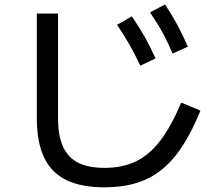

<svg xmlns="http://www.w3.org/2000/svg" viewBox="-20 -798 978 848"><path d="M142.6 -277.3V-738.3H236.3V-277.3Q236.3 -199.7 257.8 -151.4Q279.3 -103 324.5 -79.8Q369.6 -56.6 441.4 -56.6Q521 -56.6 580.3 -85.2Q639.6 -113.8 687.7 -176.5Q735.8 -239.3 780.3 -344.7L865.2 -309.6Q814.9 -185.5 756.3 -111.8Q697.8 -38.1 621.8 -4.4Q545.9 29.3 441.4 29.3Q337.9 29.3 272 -3.2Q206.1 -35.6 174.3 -103.3Q142.6 -170.9 142.6 -277.3ZM497.1 -688.5 562.5 -725.6Q594.7 -678.7 619.4 -634.8Q644 -590.8 667 -540L599.6 -507.8Q556.2 -601.6 497.1 -688.5ZM642.6 -743.2 709 -778.3Q740.7 -730.5 764.6 -685.8Q788.6 -641.1 809.6 -591.8L742.2 -561.5Q721.2 -611.3 697.3 -655Q673.3 -698.7 642.6 -743.2Z"/></svg>

Font: Pretendard Medium
Style: Regular
Weight: 500
Designer: Base glyphs from Inter by Rasmus Andersson; Hangeul glyphs from Noto Sans CJK(Source Han Sans) by Jang Soo-young and Kan
Foundry: Kil Hyung-jin
Version: Version 1.309